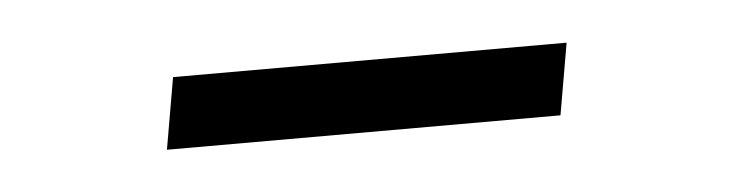

<svg xmlns="http://www.w3.org/2000/svg" viewBox="-23 -308 546 139"><g transform="rotate(-5 250.0 -239.0)"><path d="M104 -265H390L381 -213H95Z"/></g></svg>

Font: TypoPRO Lekton
Style: Italic
Weight: 400
Italic angle: -9.3°
Designer: Paolo Mazzetti, Luciano Perondi, Raffaele Flato, Elena Papassissa, Emilio Macchia, Michela Povoleri, Tobias Seemiller, R
Version: Version 3.000